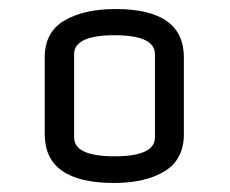

<svg xmlns="http://www.w3.org/2000/svg" viewBox="-20 -775 510 425"><path d="M387 -648V-478Q387 -422 344.5 -396Q302 -370 232 -370Q79 -370 79 -478V-648Q79 -704 122.5 -729.5Q166 -755 236 -755Q387 -755 387 -648ZM144 -655V-471Q144 -429 233.5 -429Q323 -429 323 -471V-655Q323 -697 233.5 -697Q144 -697 144 -655Z"/></svg>

Font: Offside
Style: Regular
Weight: 400
Designer: Eduardo Rodriguez Tunni
Foundry: Eduardo Rodriguez Tunni
Version: Version 1.001